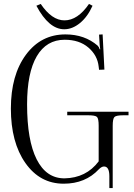

<svg xmlns="http://www.w3.org/2000/svg" viewBox="-20 -911 678 971"><path d="M164 -882 186 -891Q242 -808 306 -808Q373 -808 430 -891L448 -882Q423 -826 384.5 -794.5Q346 -763 305 -763Q227 -763 164 -882ZM307 -710Q215 -710 166 -626.5Q117 -543 117 -383Q117 -201 165.5 -105Q214 -9 306 -9Q416 -11 479 -95V-275Q479 -311 470.5 -319.5Q462 -328 426 -328H320V-346H630V-328H604Q568 -328 559 -319.5Q550 -311 550 -275V40H533V-20Q533 -69 506 -69Q494 -69 480 -55Q412 18 302 18Q182 18 108.5 -86.5Q35 -191 35 -362Q35 -531 111 -634Q187 -737 311 -737Q408 -737 474 -680Q481 -673 484 -662H487Q487 -663 485.5 -671.5Q484 -680 484 -685L481 -736L499 -737L508 -559L481 -558L479 -574Q473 -631 427 -670.5Q381 -710 307 -710Z"/></svg>

Font: Foglihten068fMac
Style: Regular
Weight: 500
Designer: gluk (gluksza@wp.pl)
Foundry: gluk (gluksza@wp.pl)
Version: Version 0.68